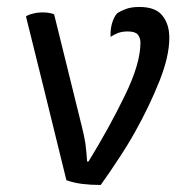

<svg xmlns="http://www.w3.org/2000/svg" viewBox="-20 -522 507 552"><path d="M170.9 -3.9Q192.4 3.9 216.8 6.8Q241.2 9.8 269.5 9.8Q294.9 -25.4 320.3 -64.5Q345.7 -102.5 368.2 -142.6Q410.2 -217.8 438.5 -289.1Q466.8 -360.4 466.8 -413.1Q466.8 -452.1 447.3 -476.6Q427.7 -502 380.9 -502Q357.4 -502 341.8 -496.1Q326.2 -490.2 316.4 -483.4Q307.6 -473.6 301.8 -454.1Q296.9 -435.5 297.9 -416Q306.6 -421.9 318.4 -426.8Q331.1 -431.6 346.7 -431.6Q368.2 -431.6 376 -422.9Q383.8 -413.1 383.8 -399.4Q383.8 -338.9 338.9 -247.1Q293.9 -154.3 234.4 -57.6Q232.4 -57.6 230.5 -57.6Q228.5 -85.9 225.6 -109.4Q221.7 -132.8 215.8 -156.2Q189.5 -263.7 135.7 -480.5Q130.9 -483.4 123 -484.4Q116.2 -486.3 103.5 -486.3Q85.9 -486.3 73.2 -482.4Q60.5 -479.5 54.7 -474.6Q93.8 -318.4 170.9 -3.9Z"/></svg>

Font: cl
Style: Italic
Weight: 400
Designer: Mitja Miklavcic
Version: Version 7.504; 2011; Build 1022